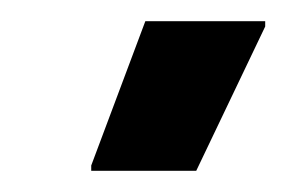

<svg xmlns="http://www.w3.org/2000/svg" viewBox="-20 -722 270 181"><path d="M66 -561V-566L117 -702H230V-697L165 -561Z"/></svg>

Font: Saira Ultra Condensed ExtraBold
Style: Italic
Weight: 800
Width: 1
Italic angle: -12°
Designer: Hector Gatti with collaboration of the Omnibus-Type team
Foundry: Omnibus-Type
Version: Version 1.001; ttfautohint (v1.8)